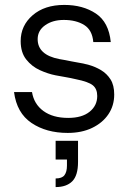

<svg xmlns="http://www.w3.org/2000/svg" viewBox="-20 -528 535 780"><path d="M255 12Q168 12 108 -28.5Q48 -69 37 -154H110Q118 -105 156.5 -77Q195 -49 257 -49Q313 -49 344 -74Q375 -99 375 -138Q375 -167 357 -181.5Q339 -196 289 -206Q268 -211 247.5 -214.5Q227 -218 206 -222Q175 -228 142 -243Q109 -258 86.5 -286.5Q64 -315 64 -361Q64 -424 112.5 -466Q161 -508 241 -508Q317 -508 369.5 -473Q422 -438 430 -357H359Q355 -406 322 -426.5Q289 -447 239 -447Q194 -447 163.5 -425.5Q133 -404 133 -369Q133 -305 221 -288Q234 -286 246.5 -283.5Q259 -281 271.5 -278.5Q284 -276 296 -274Q317 -271 342 -264Q367 -257 390.5 -243Q414 -229 429 -205.5Q444 -182 444 -144Q444 -99 420.5 -64Q397 -29 354.5 -8.5Q312 12 255 12ZM206 232V197Q232 197 242 183.5Q252 170 252 145V120H206V44H297V130Q297 185 273.5 208.5Q250 232 206 232Z"/></svg>

Font: Host Grotesk Light
Style: Regular
Weight: 300
Designer: Doukan Karapınar
Foundry: Element Type
Version: Version 1.003